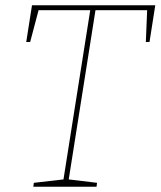

<svg xmlns="http://www.w3.org/2000/svg" viewBox="-20 -712 612 732"><path d="M80 -552 102 -692H572L550 -552H536L541 -673H344L242 -28L350 -15L348 0H107L109 -15L222 -28L324 -673H127L95 -552Z"/></svg>

Font: Bitter Pro Thin
Style: Italic
Weight: 250
Italic angle: -9°
Designer: Sol Matas, and Bitter project Authors
Foundry: Sol Matas
Version: Version 1.010